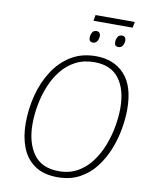

<svg xmlns="http://www.w3.org/2000/svg" viewBox="-102 -1036 886 1121"><g transform="rotate(10 340.5 -475.5)"><path d="M317 10Q233 10 180.5 -27Q128 -64 104 -127Q80 -190 80 -269Q80 -354 101 -435Q122 -516 164 -581.5Q206 -647 269 -686Q332 -725 417 -725Q524 -725 587 -656.5Q650 -588 650 -450Q650 -398 639.5 -336Q629 -274 605 -213Q581 -152 542.5 -101.5Q504 -51 448 -20.5Q392 10 317 10ZM319 -26Q382 -26 430 -53.5Q478 -81 512 -127Q546 -173 567.5 -229Q589 -285 599 -342.5Q609 -400 609 -450Q609 -561 560.5 -625Q512 -689 414 -689Q351 -689 302.5 -663.5Q254 -638 219.5 -594.5Q185 -551 163 -496.5Q141 -442 130.5 -383.5Q120 -325 120 -271Q120 -162 168 -94Q216 -26 319 -26ZM366 -926 372 -961H605L598 -926ZM385 -800Q361 -800 361 -825Q361 -840 368.5 -855Q376 -870 395 -870Q406 -870 412 -863Q418 -856 418 -845Q418 -828 409.5 -814Q401 -800 385 -800ZM535 -800Q512 -800 512 -825Q512 -840 519.5 -855Q527 -870 546 -870Q557 -870 563 -863Q569 -856 569 -845Q569 -828 560.5 -814Q552 -800 535 -800Z"/></g></svg>

Font: Noto Sans Disp ExtLt
Style: Italic
Weight: 200
Italic angle: -12°
Designer: Monotype Design Team
Foundry: Monotype Imaging Inc.
Version: Version 2.000;GOOG;noto-source:20170915:90ef993387c0